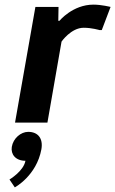

<svg xmlns="http://www.w3.org/2000/svg" viewBox="-20 -530 498 830"><path d="M342 -410C377 -410 410 -400 410 -400H420L458 -500C458 -500 419 -510 384 -510C294 -510 237 -440 237 -440H232L233 -500H133L45 0H185L246 -350C246 -350 287 -410 342 -410ZM31 105C26 137 47 165 90 165C82 210 21 246 21 246L44 280C44 280 138 230 159 115C167 68 144 40 102 40C70 40 37 68 31 105Z"/></svg>

Font: Scada
Style: Bold Italic
Weight: 700
Designer: Jovanny Lemonad
Foundry: Jovanny Lemonad
Version: Version 3.005